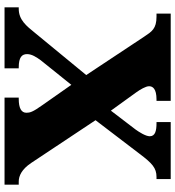

<svg xmlns="http://www.w3.org/2000/svg" viewBox="16 -770 754 825"><g transform="rotate(90 392.5 -357.0)"><path d="M11 0H273V-61H269C225 -61 212 -75 212 -97C212 -118 226 -138 238 -155L344 -287L431 -163C461 -121 464 -109 464 -94C464 -72 444 -61 404 -61H399V0H773V-61H760C735 -61 707 -74 680 -114L496 -391L641 -581C681 -634 701 -653 740 -653H749V-714H504V-653H509C540 -653 565 -648 565 -624C565 -606 546 -577 536 -563L455 -457L377 -565C364 -583 350 -607 350 -621C350 -637 361 -653 407 -653H413V-714H38V-653H51C103 -653 115 -633 137 -600L302 -351L121 -131C91 -94 65 -61 17 -61H11Z"/></g></svg>

Font: Noto Serif Georgian Black
Style: Regular
Weight: 900
Designer: Monotype Design Team, Akaki Razmadze
Foundry: Google LLC
Version: Version 2.003